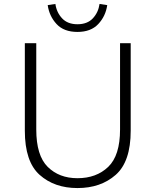

<svg xmlns="http://www.w3.org/2000/svg" viewBox="-20 -941 789 974"><path d="M106 -278V-722H164V-284Q164 -152 222 -94.5Q280 -37 373 -37Q469 -37 529 -94.5Q589 -152 589 -284V-722H643V-278Q643 -121 567 -54Q491 13 373 13Q256 13 181 -54Q106 -121 106 -278ZM222 -915 261 -921Q267 -878 295 -848Q323 -818 373 -818Q423 -818 451 -848Q479 -878 485 -921L524 -915Q516 -859 478.5 -819Q441 -779 373 -779Q304 -779 267 -819Q230 -859 222 -915Z"/></svg>

Font: Nebula Sans Light
Style: Regular
Weight: 300
Designer: Paul D. Hunt for Adobe (as Source Sans)
Foundry: Nebula Entertainment & Broadcasting LLC
Version: Version 1.010